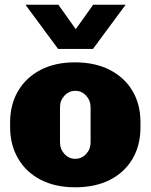

<svg xmlns="http://www.w3.org/2000/svg" viewBox="-20 -786 640 816"><path d="M300 10Q214 10 152 -22.5Q90 -55 56.5 -113Q23 -171 23 -245V-266Q23 -342 57 -399.5Q91 -457 152.5 -489Q214 -521 298 -521Q385 -521 447.5 -488.5Q510 -456 543.5 -399Q577 -342 577 -266V-245Q577 -168 543 -110.5Q509 -53 447 -21.5Q385 10 300 10ZM300 -111Q327 -111 346 -131.5Q365 -152 365 -181V-330Q365 -359 346 -379.5Q327 -400 300 -400Q273 -400 254 -379.5Q235 -359 235 -330V-181Q235 -152 254 -131.5Q273 -111 300 -111ZM514 -766 375 -578H227L88 -766H228L302 -662L376 -766Z"/></svg>

Font: Chivo Mono Medium Black
Style: Regular
Weight: 900
Monospace: yes
Version: Version 1.008